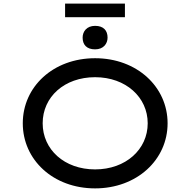

<svg xmlns="http://www.w3.org/2000/svg" viewBox="-20 -1032 1052 1062"><path d="M671 -937V-1012H340V-937ZM506 -759C553 -759 575 -791 575 -824C575 -863 553 -889 506 -889C459 -889 437 -857 437 -824C437 -785 459 -759 506 -759ZM506 10C737 10 907 -148 907 -350C907 -552 737 -710 506 -710C274 -710 106 -552 106 -350C106 -148 274 10 506 10ZM506 -95C336 -95 216 -205 216 -350C216 -496 336 -605 506 -605C676 -605 797 -494 797 -350C797 -206 676 -95 506 -95Z"/></svg>

Font: Lexend Peta
Style: Regular
Weight: 400
Designer: Bonnie Shaver-Troup, Thomas Jockin
Foundry: Lexend
Version: Version 1.007